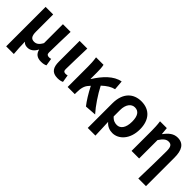

<svg xmlns="http://www.w3.org/2000/svg" viewBox="115 -1496 2619 2619"><g transform="rotate(45 1424.5 -186.5)"><path d="M79 201H227C220 120 217 66 215 -25C237 3 265 9 296 9C349 9 395 -23 426 -84H429C444 -19 488 14 562 14C605 14 630 6 651 -4L634 -112C622 -108 609 -106 599 -106C569 -106 551 -117 551 -152C551 -257 558 -423 561 -560H413V-195C378 -131 345 -112 303 -112C249 -112 225 -145 225 -229V-560H79Z M880 14C924 14 948 6 970 -4L952 -112C941 -108 927 -106 918 -106C888 -106 873 -117 873 -152C873 -257 880 -423 883 -560H735V-159C735 -54 769 14 880 14Z M1594 0C1517 -85 1426 -222 1370 -332C1433 -390 1484 -422 1543 -436L1532 -574C1404 -552 1296 -436 1211 -300H1207V-423C1207 -475 1205 -525 1196 -560H1052C1062 -503 1064 -437 1064 -393V0H1202V-32C1202 -113 1216 -169 1256 -212L1276 -235C1327 -135 1382 -47 1429 12Z M1653 201H1801C1799 114 1794 37 1791 -54C1834 -3 1888 14 1939 14C2058 14 2171 -97 2171 -289C2171 -468 2076 -574 1915 -574C1767 -574 1653 -479 1653 -273ZM1906 -107C1869 -107 1831 -116 1792 -160V-283C1792 -390 1843 -453 1910 -453C1986 -453 2021 -394 2021 -287C2021 -165 1969 -107 1906 -107Z M2628 201H2776V-349C2776 -490 2731 -574 2615 -574C2537 -574 2482 -527 2431 -457H2427L2417 -560H2286C2295 -499 2297 -437 2297 -393V0H2443V-355C2487 -420 2520 -448 2566 -448C2619 -448 2638 -417 2638 -331C2638 -194 2633 24 2628 201Z"/></g></svg>

Font: Kinto Sans
Style: Bold
Weight: 700
Designer: Authors: Ryoko NISHIZUKA  (kana & ideographs); Paul D. Hunt (Latin, Greek & Cyrillic); Wenlong ZHANG  (bopomofo); Sandol
Foundry: Adobe Systems Incorporated, ookami Inc.
Version: Version 0.001